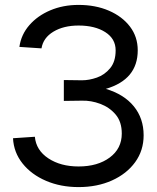

<svg xmlns="http://www.w3.org/2000/svg" viewBox="-20 -746 640 782"><path d="M300 16Q227 16 167.5 -9.5Q108 -35 72 -80Q36 -125 33 -183L122 -189Q127 -134 177 -101Q227 -68 300 -68Q378 -68 427 -104.5Q476 -141 476 -202Q476 -250 451 -279.5Q426 -309 388.5 -323Q351 -337 314 -336L240 -335V-420L314 -419Q343 -419 374.5 -430Q406 -441 428.5 -468Q451 -495 451 -541Q451 -588 409 -615Q367 -642 300 -642Q239 -642 197.5 -617Q156 -592 149 -549L59 -555Q66 -605 99.5 -643.5Q133 -682 185 -704Q237 -726 300 -726Q369 -726 423.5 -702.5Q478 -679 509.5 -637.5Q541 -596 541 -541Q541 -422 411 -384Q485 -362 525 -313Q565 -264 565 -195Q565 -133 530.5 -85.5Q496 -38 436 -11Q376 16 300 16Z"/></svg>

Font: Geist Mono
Style: Regular
Weight: 400
Monospace: yes
Designer: Basement.studio, Andrés Briganti, Mateo Zaragoza
Foundry: Basement.studio, Vercel, Andrés Briganti, Guido Ferreyra, Mateo Zaragoza
Version: Version 1.500; ttfautohint (v1.8.4.7-5d5b)